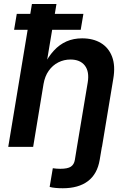

<svg xmlns="http://www.w3.org/2000/svg" viewBox="-20 -748 652 978"><path d="M299.8 210.9Q279.8 210.9 262.2 209.2Q244.6 207.5 232.9 204.1L249 108.9Q258.3 110.4 268.3 111.1Q278.3 111.8 287.1 111.8Q324.7 111.8 341.1 100.8Q357.4 89.8 361.3 66.4L372.1 0H499L487.8 66.4Q475.6 138.7 427.7 174.8Q379.9 210.9 299.8 210.9ZM201.7 -319.8 148.9 0H22L142.6 -727.5H267.6L214.8 -411.1H202.1Q225.1 -458.5 254.2 -490Q283.2 -521.5 318.8 -537.1Q354.5 -552.7 398.4 -552.7Q454.6 -552.7 494.1 -528.8Q533.7 -504.9 551 -459Q568.4 -413.1 557.1 -347.2L499.5 0H372.1L426.8 -327.6Q436 -383.3 412.1 -414.1Q388.2 -444.8 338.9 -444.8Q305.7 -444.8 276.9 -430.2Q248 -415.5 228.3 -387.7Q208.5 -359.9 201.7 -319.8ZM51.8 -596.2 65.4 -677.2H404.8L391.1 -596.2Z"/></svg>

Font: Inter SemiBold
Style: Italic
Weight: 600
Italic angle: -9.3988°
Designer: Rasmus Andersson
Foundry: rsms
Version: Version 4.001;git-66647c0bb